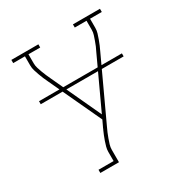

<svg xmlns="http://www.w3.org/2000/svg" viewBox="-171 -658 942 991"><g transform="rotate(-30 300.0 -162.5)"><path d="M142 205V186H232V131Q232 117 236 102Q240 87 245 73Q250 59 255.5 45Q261 31 267 18L268 17Q268 17 268 17Q268 17 268 17Q269 14 270 11Q271 8 273 5L289 -29L145 -338Q138 -352 132 -366.5Q126 -381 120.5 -396Q115 -411 110.5 -426Q106 -441 106 -457V-511H36V-530H197V-511H127V-457Q127 -442 131.5 -428Q136 -414 141 -400Q146 -386 152 -372.5Q158 -359 164 -346L300 -53L436 -346Q443 -359 448.5 -372.5Q454 -386 459 -400Q464 -414 468.5 -428Q473 -442 473 -457V-511H403V-530H564V-511H494V-457Q494 -441 489.5 -426Q485 -411 479.5 -396Q474 -381 468 -366.5Q462 -352 455 -338L292 13Q285 27 279 41.5Q273 56 267.5 71Q262 86 257.5 101Q253 116 253 131V205ZM547 -256H53V-274H547Z"/></g></svg>

Font: Iosevka Curly Slab ThEx
Style: Regular
Weight: 100
Width: 7
Monospace: yes
Designer: Belleve Invis
Foundry: Belleve Invis
Version: Version 11.1.0; ttfautohint (v1.8.3)